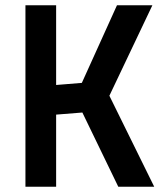

<svg xmlns="http://www.w3.org/2000/svg" viewBox="-20 -712 634 732"><path d="M431 0 294 -283 194 -275V0H77V-692H194V-388L292 -396L426 -692H561L397 -347L568 0Z"/></svg>

Font: TypoPRO Titillium Text
Style: 800 wt
Weight: 800
Designer: Accademia di Belle Arti di Urbino and others
Foundry: Accademia di Belle Arti di Urbino and others.
Version: Version 25.000